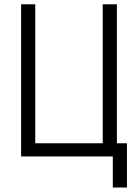

<svg xmlns="http://www.w3.org/2000/svg" viewBox="-20 -713 626 875"><path d="M76.2 0H494.1V141.6H558.6V-60.1H512.7V-693.4H448.2V-60.1H140.6V-693.4H76.2Z"/></svg>

Font: Cascadia Mono NF Light
Style: Regular
Weight: 300
Monospace: yes
Designer: Aaron Bell
Foundry: Saja Typeworks
Version: Version 2404.023